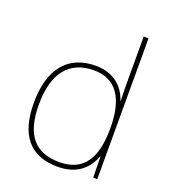

<svg xmlns="http://www.w3.org/2000/svg" viewBox="-140 -862 862 974"><g transform="rotate(20 291.5 -375.0)"><path d="M283 10C388 10 444 -46 468 -113H470L472 0H494V-760H468V-543C468 -501 468 -459 470 -414H468C446 -484 387 -538 291 -538C141 -538 59 -437 59 -254C59 -83 131 10 283 10ZM283 -15C149 -15 86 -94 86 -254C86 -427 159 -513 291 -513C410 -513 468 -426 468 -266V-263C468 -107 416 -15 283 -15Z"/></g></svg>

Font: Noto Sans Gurmukhi Thin
Style: Regular
Weight: 100
Designer: Jelle Bosma - Monotype Design Team
Foundry: Monotype Imaging Inc.
Version: Version 2.004